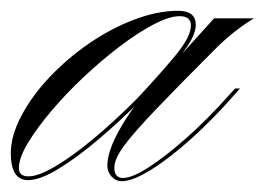

<svg xmlns="http://www.w3.org/2000/svg" viewBox="-74 -327 491 356"><path d="M-22 7Q-54 7 -54 -43Q-54 -75 -34.5 -112Q-15 -149 17.5 -183.5Q50 -218 90.5 -246Q131 -274 174.5 -290.5Q218 -307 256 -307Q289 -307 289 -281Q289 -258 259 -222Q229 -186 184 -138Q148 -102 108.5 -68.5Q69 -35 34.5 -14Q0 7 -22 7ZM-21 0Q-3 0 28.5 -18.5Q60 -37 99 -69.5Q138 -102 179 -143Q224 -191 252 -225Q280 -259 280 -280Q280 -297 259 -297Q240 -297 210.5 -281.5Q181 -266 147.5 -240.5Q114 -215 81 -184Q48 -153 21 -121Q-6 -89 -22.5 -61.5Q-39 -34 -39 -15Q-39 0 -21 0ZM371 -163 363 -154Q323 -108 282 -71Q241 -34 206.5 -12.5Q172 9 152 9Q141 9 133 0.5Q125 -8 125 -20Q125 -53 160.5 -108Q196 -163 260 -229H265L323 -293H397Q380 -283 361.5 -268.5Q343 -254 327 -238Q255 -166 214 -123Q173 -80 155.5 -56Q138 -32 138 -16Q138 3 154 3Q171 3 202 -17Q233 -37 272 -71.5Q311 -106 351 -151L362 -163Z"/></svg>

Font: Ballet 24pt
Style: Regular
Weight: 400
Designer: Maximiliano R. Sproviero
Foundry: Omnibus-Type
Version: Version 1.100